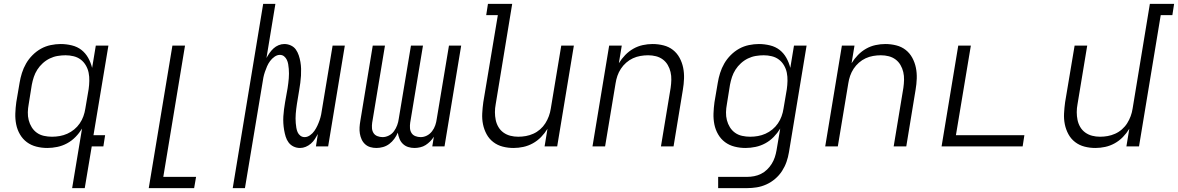

<svg xmlns="http://www.w3.org/2000/svg" viewBox="-20 -755 6074 990"><path d="M248 -50Q268 -50 288 -53.5Q308 -57 327 -65.5Q346 -74 362.5 -87.5Q379 -101 391 -118.5Q403 -136 410 -155.5Q417 -175 420 -195L437 -295Q440 -316 440.5 -338Q441 -360 437 -380Q433 -400 422.5 -418Q412 -436 396 -448Q380 -460 359.5 -465Q339 -470 318 -470Q298 -470 277 -466.5Q256 -463 236.5 -453.5Q217 -444 200.5 -429Q184 -414 172.5 -396Q161 -378 154.5 -358.5Q148 -339 144 -318L128 -218Q124 -197 123.5 -176Q123 -155 128 -135.5Q133 -116 143.5 -99Q154 -82 170 -70.5Q186 -59 206.5 -54.5Q227 -50 248 -50ZM352 215 403 -92Q389 -69 369.5 -49Q350 -29 326 -16Q302 -3 275.5 2.5Q249 8 224 8Q195 8 167.5 1Q140 -6 118.5 -22Q97 -38 83 -62Q69 -86 63.5 -113.5Q58 -141 59 -170Q60 -199 64 -228L81 -328Q85 -353 93 -378.5Q101 -404 114.5 -427.5Q128 -451 148 -471Q168 -491 191.5 -504Q215 -517 241.5 -522.5Q268 -528 293 -528Q322 -528 350.5 -521Q379 -514 400 -497.5Q421 -481 434.5 -457Q448 -433 455 -405L474 -520H539L462 -58H522L513 0H453L417 215Z M747 215 869 -520H934L822 157H991L981 215Z M1180 215 1337 -735H1400L1354 -456Q1361 -469 1370 -482Q1379 -495 1390.5 -505.5Q1402 -516 1416.5 -522Q1431 -528 1446 -528Q1464 -528 1480 -520.5Q1496 -513 1505.5 -499.5Q1515 -486 1520.5 -469.5Q1526 -453 1529 -435.5Q1532 -418 1532.5 -400.5Q1533 -383 1532 -365Q1531 -347 1528.5 -328.5Q1526 -310 1523 -292L1511 -219Q1509 -206 1507.5 -193.5Q1506 -181 1505 -169Q1504 -157 1504 -144.5Q1504 -132 1505 -120Q1506 -108 1508 -96Q1510 -84 1514.5 -73.5Q1519 -63 1528.5 -55.5Q1538 -48 1551 -48Q1565 -48 1578.5 -57.5Q1592 -67 1601 -80Q1610 -93 1616.5 -107Q1623 -121 1628 -135.5Q1633 -150 1636 -165Q1639 -180 1641 -195L1695 -520H1758L1672 0H1609L1619 -64Q1612 -51 1603.5 -38Q1595 -25 1583 -14.5Q1571 -4 1556.5 2Q1542 8 1527 8Q1509 8 1493.5 0.5Q1478 -7 1468 -20.5Q1458 -34 1453 -50.5Q1448 -67 1445 -84.5Q1442 -102 1441 -119.5Q1440 -137 1441 -155Q1442 -173 1444.5 -191.5Q1447 -210 1450 -228L1463 -301Q1465 -314 1466.5 -326.5Q1468 -339 1469 -351Q1470 -363 1470 -375.5Q1470 -388 1469 -400Q1468 -412 1466 -424Q1464 -436 1459 -446.5Q1454 -457 1445 -464.5Q1436 -472 1423 -472Q1409 -472 1395.5 -462.5Q1382 -453 1372.5 -440Q1363 -427 1357 -413Q1351 -399 1346 -384.5Q1341 -370 1338 -355Q1335 -340 1333 -325L1243 215Z M1921 8Q1904 8 1889 3.5Q1874 -1 1862.5 -11.5Q1851 -22 1844.5 -36.5Q1838 -51 1835.5 -66.5Q1833 -82 1834 -98.5Q1835 -115 1838 -132L1902 -520H1965L1899 -122Q1897 -108 1898 -94Q1899 -80 1906 -69Q1913 -58 1926 -53Q1939 -48 1953 -48Q1969 -48 1985 -56Q2001 -64 2011.5 -78.5Q2022 -93 2028 -109.5Q2034 -126 2036 -142L2099 -520H2161L2095 -122Q2093 -108 2094 -94Q2095 -80 2102 -69Q2109 -58 2122 -53Q2135 -48 2149 -48Q2166 -48 2181.5 -56Q2197 -64 2208 -78.5Q2219 -93 2224.5 -109.5Q2230 -126 2232 -142L2295 -520H2358L2272 0H2209L2217 -50Q2209 -37 2198 -26Q2187 -15 2174.5 -7Q2162 1 2146.5 4.5Q2131 8 2117 8Q2100 8 2084.5 3Q2069 -2 2057.5 -13Q2046 -24 2040 -39Q2034 -54 2031 -71Q2024 -54 2013 -39Q2002 -24 1987.5 -13Q1973 -2 1955.5 3Q1938 8 1921 8Z M2628 8Q2599 8 2572 1Q2545 -6 2523.5 -22.5Q2502 -39 2489 -63Q2476 -87 2470.5 -114Q2465 -141 2466.5 -170Q2468 -199 2472 -228L2547 -677H2487L2496 -735H2621L2536 -218Q2532 -197 2532 -176.5Q2532 -156 2536 -136.5Q2540 -117 2550 -100Q2560 -83 2576 -71.5Q2592 -60 2611.5 -55Q2631 -50 2652 -50Q2672 -50 2691.5 -53.5Q2711 -57 2730 -65.5Q2749 -74 2765 -88Q2781 -102 2792 -119.5Q2803 -137 2810 -156Q2817 -175 2820 -195L2874 -520H2939L2853 0H2788L2803 -91Q2789 -68 2770 -48.5Q2751 -29 2727.5 -16Q2704 -3 2678.5 2.5Q2653 8 2628 8Z M3035 0 3121 -520H3186L3171 -429Q3185 -452 3204 -471.5Q3223 -491 3246 -504Q3269 -517 3294.5 -522.5Q3320 -528 3345 -528Q3374 -528 3401.5 -521Q3429 -514 3450 -497.5Q3471 -481 3484 -457Q3497 -433 3502.5 -406Q3508 -379 3507 -350Q3506 -321 3501 -292L3453 0H3388L3438 -302Q3441 -323 3441.5 -343.5Q3442 -364 3437.5 -383.5Q3433 -403 3423 -420Q3413 -437 3397.5 -448.5Q3382 -460 3362.5 -465Q3343 -470 3322 -470Q3302 -470 3282 -466.5Q3262 -463 3243.5 -454.5Q3225 -446 3209 -432Q3193 -418 3181.5 -400.5Q3170 -383 3163.5 -364Q3157 -345 3154 -325L3100 0Z M3683 215V157H3832Q3850 157 3868.5 153.5Q3887 150 3904 141.5Q3921 133 3935 119.5Q3949 106 3959 90Q3969 74 3975 56Q3981 38 3984 20L4003 -92Q3989 -69 3969.5 -49Q3950 -29 3926 -16Q3902 -3 3875.5 2.5Q3849 8 3824 8Q3795 8 3767.5 1Q3740 -6 3718.5 -22Q3697 -38 3683 -62Q3669 -86 3663.5 -113.5Q3658 -141 3659 -170Q3660 -199 3664 -228L3681 -328Q3685 -353 3693 -378.5Q3701 -404 3714.5 -427.5Q3728 -451 3748 -471Q3768 -491 3791.5 -504Q3815 -517 3841.5 -522.5Q3868 -528 3893 -528Q3922 -528 3950.5 -521Q3979 -514 4000 -497.5Q4021 -481 4034.5 -457Q4048 -433 4055 -405L4074 -520H4139L4048 30Q4044 55 4035.5 79.5Q4027 104 4012.5 126.5Q3998 149 3977 167Q3956 185 3931.5 196Q3907 207 3882 211Q3857 215 3832 215ZM3848 -50Q3868 -50 3888 -53.5Q3908 -57 3927 -65.5Q3946 -74 3962.5 -87.5Q3979 -101 3991 -118.5Q4003 -136 4010 -155.5Q4017 -175 4020 -195L4037 -295Q4040 -316 4040.5 -338Q4041 -360 4037 -380Q4033 -400 4022.5 -418Q4012 -436 3996 -448Q3980 -460 3959.5 -465Q3939 -470 3918 -470Q3898 -470 3877 -466.5Q3856 -463 3836.5 -453.5Q3817 -444 3800.5 -429Q3784 -414 3772.5 -396Q3761 -378 3754.5 -358.5Q3748 -339 3744 -318L3728 -218Q3724 -197 3723.5 -176Q3723 -155 3728 -135.5Q3733 -116 3743.5 -99Q3754 -82 3770 -70.5Q3786 -59 3806.5 -54.5Q3827 -50 3848 -50Z M4235 0 4321 -520H4386L4371 -429Q4385 -452 4404 -471.5Q4423 -491 4446 -504Q4469 -517 4494.5 -522.5Q4520 -528 4545 -528Q4574 -528 4601.5 -521Q4629 -514 4650 -497.5Q4671 -481 4684 -457Q4697 -433 4702.5 -406Q4708 -379 4707 -350Q4706 -321 4701 -292L4653 0H4588L4638 -302Q4641 -323 4641.5 -343.5Q4642 -364 4637.5 -383.5Q4633 -403 4623 -420Q4613 -437 4597.5 -448.5Q4582 -460 4562.5 -465Q4543 -470 4522 -470Q4502 -470 4482 -466.5Q4462 -463 4443.5 -454.5Q4425 -446 4409 -432Q4393 -418 4381.5 -400.5Q4370 -383 4363.5 -364Q4357 -345 4354 -325L4300 0Z M4835 0 4921 -520H4986L4909 -58H5262L5253 0Z M5628 8Q5599 8 5572 1Q5545 -6 5523.5 -22.5Q5502 -39 5489 -63Q5476 -87 5470.5 -114Q5465 -141 5466.5 -170Q5468 -199 5472 -228L5521 -520H5586L5536 -218Q5532 -197 5532 -176.5Q5532 -156 5536 -136.5Q5540 -117 5550 -100Q5560 -83 5576 -71.5Q5592 -60 5611.5 -55Q5631 -50 5652 -50Q5672 -50 5691.5 -53.5Q5711 -57 5730 -65.5Q5749 -74 5765 -88Q5781 -102 5792 -119.5Q5803 -137 5810 -156Q5817 -175 5820 -195L5909 -735H6034L6025 -677H5965L5853 0H5788L5803 -91Q5789 -68 5770 -48.5Q5751 -29 5727.5 -16Q5704 -3 5678.5 2.5Q5653 8 5628 8Z"/></svg>

Font: Iosevka Light Extended
Style: Italic
Weight: 300
Width: 7
Italic angle: -9°
Monospace: yes
Designer: Belleve Invis
Foundry: Belleve Invis
Version: Version 32.5.0; ttfautohint (v1.8.4)